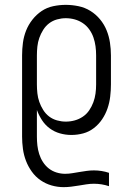

<svg xmlns="http://www.w3.org/2000/svg" viewBox="-20 -548 540 791"><path d="M242 223Q217 223 192.5 216Q168 209 147 194.5Q126 180 111 159Q96 138 87 114.5Q78 91 74.5 65.5Q71 40 71 15V-320Q71 -346 74.5 -372Q78 -398 87.5 -422Q97 -446 113.5 -467Q130 -488 151.5 -502.5Q173 -517 199 -522.5Q225 -528 251 -528Q277 -528 303.5 -522.5Q330 -517 352.5 -503Q375 -489 392 -468.5Q409 -448 419 -423.5Q429 -399 433 -372.5Q437 -346 437 -320V-200Q437 -175 434 -150Q431 -125 423 -101.5Q415 -78 401 -57Q387 -36 367 -20.5Q347 -5 323 1.5Q299 8 274 8Q250 8 227 1.5Q204 -5 185 -19Q166 -33 153 -53Q140 -73 132 -95V15Q132 33 134 51Q136 69 141.5 86.5Q147 104 157 119.5Q167 135 181 146Q195 157 212.5 162.5Q230 168 248 168Q263 168 278 165.5Q293 163 308 160.5Q323 158 337.5 156Q352 154 367 154Q383 154 398.5 156.5Q414 159 429 164V219Q414 214 398.5 211.5Q383 209 367 209Q351 209 335.5 211.5Q320 214 304.5 216.5Q289 219 273.5 221Q258 223 242 223ZM251 -47Q270 -47 288 -52Q306 -57 321.5 -67.5Q337 -78 347.5 -93.5Q358 -109 364.5 -126.5Q371 -144 373.5 -162.5Q376 -181 376 -200V-320Q376 -339 373.5 -357.5Q371 -376 365 -393.5Q359 -411 348 -426.5Q337 -442 321.5 -452.5Q306 -463 288 -468Q270 -473 251 -473Q233 -473 215 -468Q197 -463 182.5 -452Q168 -441 158 -425Q148 -409 142 -392Q136 -375 134 -356.5Q132 -338 132 -320V-200Q132 -182 134 -163.5Q136 -145 142 -128Q148 -111 158 -95Q168 -79 182.5 -68Q197 -57 215 -52Q233 -47 251 -47Z"/></svg>

Font: Iosevka Curly Slab Light
Style: Regular
Weight: 300
Monospace: yes
Designer: Belleve Invis
Foundry: Belleve Invis
Version: Version 22.1.2; ttfautohint (v1.8.4)